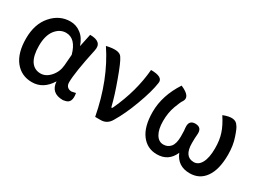

<svg xmlns="http://www.w3.org/2000/svg" viewBox="-39 -1046 2051 1540"><g transform="rotate(30 986.0 -275.5)"><path d="M263 13Q165 13 106 -61Q48 -135 48 -268Q48 -402 119 -483Q190 -564 290 -564Q344 -564 387 -531Q431 -499 454 -431L479 -550Q593 -550 574 -462Q523 -226 523 -136Q523 -109 538 -95Q553 -81 577 -81L614 -89Q630 -2 571 9L551 13Q439 13 432 -92Q368 13 263 13ZM288 -82Q337 -82 377 -127Q418 -173 423 -236L431 -337Q395 -468 305 -468Q248 -468 207 -416Q167 -364 167 -269Q167 -178 198 -130Q230 -82 288 -82Z M843 0Q784 -311 633 -536Q750 -564 776 -518Q801 -482 847 -354Q894 -226 915 -138Q921 -118 931 -141Q1026 -346 1043 -550Q1158 -550 1147 -489Q1135 -404 1087 -275Q1040 -147 986 -57Q954 0 894 0Z M1420 13Q1330 13 1276 -59Q1222 -131 1222 -266Q1222 -417 1318 -564Q1424 -519 1390 -463Q1377 -447 1354 -384Q1331 -321 1331 -244Q1331 -168 1357 -124Q1383 -81 1426 -81Q1467 -81 1492 -111Q1517 -142 1517 -207Q1517 -268 1513 -288Q1507 -355 1567 -355Q1631 -355 1623 -284Q1620 -259 1620 -207Q1620 -81 1708 -81Q1751 -81 1776 -127Q1802 -174 1802 -262Q1802 -339 1783 -395Q1765 -452 1719 -522Q1824 -564 1856 -509Q1871 -493 1894 -424Q1918 -356 1918 -269Q1918 -132 1866 -59Q1815 13 1724 13Q1612 13 1571 -88Q1528 13 1420 13Z"/></g></svg>

Font: Swei Half Moon CJK SC
Style: Medium
Weight: 500
Version: Version 2.071